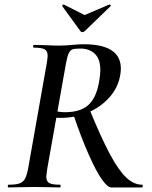

<svg xmlns="http://www.w3.org/2000/svg" viewBox="-20 -822 668 842"><path d="M18 -12Q49 -12 65 -17.5Q81 -23 89 -37Q97 -51 103 -81L185 -544Q189 -570 189 -577Q189 -598 176 -605.5Q163 -613 129 -613Q125 -613 125 -619Q125 -625 129 -625L175 -624Q215 -622 240 -622Q256 -622 270.5 -623Q285 -624 296 -625Q325 -628 347 -628Q510 -628 510 -521Q510 -508 507 -491Q497 -436 458.5 -393.5Q420 -351 364 -328Q308 -305 246 -305Q226 -305 218 -307L223 -336Q238 -330 266 -330Q333 -330 368 -362Q403 -394 415 -466Q420 -496 420 -514Q420 -563 396 -586Q372 -609 333 -609Q308 -609 298 -605.5Q288 -602 281.5 -588.5Q275 -575 269 -542L187 -81Q183 -53 183 -48Q183 -27 195.5 -19.5Q208 -12 242 -12Q246 -12 246 -6Q246 0 243 0Q213 0 197 -1L131 -2L65 -1Q48 0 18 0Q14 0 14 -6Q14 -12 18 -12ZM301 -322 371 -346Q423 -219 461.5 -147Q500 -75 533.5 -43.5Q567 -12 603 -12Q606 -12 606 -6Q606 0 603 0H467Q452 0 427 -35Q402 -70 369.5 -143Q337 -216 301 -322ZM253 -796Q253 -798 255.5 -800.5Q258 -803 260 -802L351 -756L459 -802H460Q463 -802 465 -799.5Q467 -797 465 -795L351 -685Q347 -681 341 -681Q336 -681 333 -685L253 -795Z"/></svg>

Font: Cormorant Garamond SemiBold
Style: Italic
Weight: 600
Italic angle: -10°
Designer: Christian Thalmann (Catharsis Fonts)
Foundry: Catharsis Fonts
Version: Version 4.000